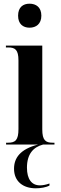

<svg xmlns="http://www.w3.org/2000/svg" viewBox="-20 -783 330 1040"><path d="M140 -633C175 -633 204 -653 204 -698C204 -744 175 -763 140 -763C105 -763 78 -744 78 -698C78 -653 105 -633 140 -633ZM13 0H186C89 25 56 73 56 131C56 199 104 237 174 237C200 237 230 232 248 222V211C228 218 211 221 196 221C152 221 126 188 126 125C126 52 160 14 213 0H275V-10H265C227 -10 209 -23 209 -82V-536H12V-526H25C62 -526 80 -513 80 -456V-84C80 -24 63 -10 24 -10H13Z"/></svg>

Font: Noto Serif Display ExtraCondensed
Style: Bold
Weight: 700
Width: 2
Designer: Monotype Design Team
Foundry: Monotype Imaging Inc.
Version: Version 2.009